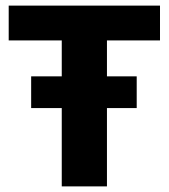

<svg xmlns="http://www.w3.org/2000/svg" viewBox="-20 -664 602 684"><path d="M200 -279H91V-392H200V-520H11V-644H550V-520H361V-392H467V-279H361V0H200Z"/></svg>

Font: Kanit SemiBold
Style: Regular
Weight: 600
Designer: Katatrad Team
Foundry: CadsonDemak
Version: Version 1.030